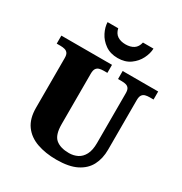

<svg xmlns="http://www.w3.org/2000/svg" viewBox="-214 -1099 1197 1264"><g transform="rotate(30 384.5 -466.5)"><path d="M396 10Q313 10 248 -13Q183 -36 146.5 -86.5Q110 -137 110 -219V-597Q110 -622 101.5 -633.5Q93 -645 78.5 -649Q64 -653 46 -653H17V-714H402V-653H373Q356 -653 341.5 -649Q327 -645 318.5 -632.5Q310 -620 310 -593V-210Q310 -128 345.5 -98.5Q381 -69 446 -69Q481 -69 510 -83.5Q539 -98 556.5 -131Q574 -164 574 -219V-597Q574 -622 566 -633.5Q558 -645 544 -649Q530 -653 512 -653H483V-714H753V-653H723Q705 -653 690.5 -649Q676 -645 667.5 -632.5Q659 -620 659 -593V-217Q659 -150 632.5 -99Q606 -48 548.5 -19Q491 10 396 10ZM411 -771Q355 -771 316 -798.5Q277 -826 257 -866Q237 -906 236 -943H317Q325 -907 349.5 -891Q374 -875 411 -875Q448 -875 472.5 -891Q497 -907 505 -943H585Q584 -906 564 -866Q544 -826 505.5 -798.5Q467 -771 411 -771Z"/></g></svg>

Font: Noto Serif Bengali Black
Style: Regular
Weight: 900
Version: Version 2.003